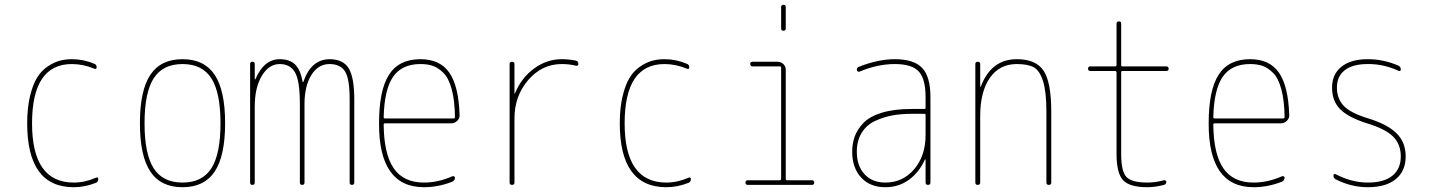

<svg xmlns="http://www.w3.org/2000/svg" viewBox="-20 -780 6040 810"><path d="M291 9.8Q94.7 9.8 94.7 -259.8Q94.7 -324.2 106.4 -373.5Q118.2 -422.9 136.2 -452.1Q154.3 -481.4 180.2 -499Q206.1 -516.6 230.5 -523.4Q254.9 -530.3 283.2 -530.3Q333 -530.3 377.9 -510.7Q387.7 -507.8 387.7 -496.1Q387.7 -486.3 377.9 -490.2Q331.1 -509.8 283.2 -509.8Q115.2 -509.8 115.2 -259.8Q115.2 -9.8 291 -9.8Q337.9 -9.8 384.8 -30.3Q394.5 -34.2 394.5 -24.4Q394.5 -12.7 384.8 -8.8Q337.9 9.8 291 9.8Z M871.6 -449.7Q833 -509.8 750 -509.8Q667 -509.8 628.4 -449.7Q589.8 -389.6 589.8 -259.8Q589.8 -129.9 628.4 -69.8Q667 -9.8 750 -9.8Q833 -9.8 871.6 -69.8Q910.2 -129.9 910.2 -259.8Q910.2 -389.6 871.6 -449.7ZM885.7 -56.2Q841.8 9.8 750 9.8Q658.2 9.8 614.3 -56.2Q570.3 -122.1 570.3 -260.3Q570.3 -398.4 614.3 -464.4Q658.2 -530.3 750 -530.3Q841.8 -530.3 885.7 -464.4Q929.7 -398.4 929.7 -260.3Q929.7 -122.1 885.7 -56.2Z M1035.2 -9.8V-509.8Q1035.2 -519.5 1044.9 -519.5Q1054.7 -519.5 1054.7 -509.8V-446.3Q1054.7 -445.3 1055.7 -445.3Q1057.6 -445.3 1057.6 -446.3Q1093.8 -530.3 1160.2 -530.3Q1202.1 -530.3 1225.1 -507.8Q1248 -485.4 1256.8 -434.6Q1256.8 -433.6 1257.8 -433.6Q1259.8 -433.6 1259.8 -434.6Q1292 -529.3 1370.1 -530.3Q1427.7 -530.3 1451.2 -491.7Q1474.6 -453.1 1474.6 -360.4V-9.8Q1474.6 0 1464.8 0Q1455.1 0 1455.1 -9.8V-360.4Q1455.1 -449.2 1435.1 -479.5Q1415 -509.8 1370.1 -509.8Q1322.3 -509.8 1293.5 -463.4Q1264.6 -417 1264.6 -339.8V-9.8Q1264.6 0 1254.9 0Q1245.1 0 1245.1 -9.8V-339.8Q1245.1 -439.5 1224.6 -474.6Q1204.1 -509.8 1160.2 -509.8Q1114.3 -509.8 1084.5 -460Q1054.7 -410.2 1054.7 -330.1V-9.8Q1054.7 0 1044.9 0Q1035.2 0 1035.2 -9.8Z M1753.9 -509.8Q1675.8 -509.8 1638.7 -456.5Q1601.6 -403.3 1598.6 -286.1Q1598.6 -280.3 1604.5 -280.3H1892.6Q1898.4 -280.3 1899.4 -285.2Q1898.4 -356.4 1885.7 -403.3Q1873 -450.2 1851.1 -472.2Q1829.1 -494.1 1806.6 -502Q1784.2 -509.8 1753.9 -509.8ZM1768.6 9.8Q1578.1 9.8 1579.1 -259.8Q1579.1 -399.4 1621.1 -464.8Q1663.1 -530.3 1753.9 -530.3Q1835.9 -530.3 1875.5 -473.6Q1915 -417 1918.9 -294.9Q1919.9 -281.2 1909.2 -270.5Q1898.4 -259.8 1883.8 -259.8H1604.5Q1599.6 -259.8 1598.6 -255.9Q1599.6 -129.9 1641.1 -69.8Q1682.6 -9.8 1768.6 -9.8Q1828.1 -9.8 1887.7 -36.1Q1891.6 -38.1 1895.5 -36.1Q1899.4 -34.2 1899.4 -30.3Q1899.4 -19.5 1888.7 -13.7Q1829.1 9.8 1768.6 9.8Z M2129.9 -9.8V-509.8Q2129.9 -519.5 2140.1 -519.5Q2150.4 -519.5 2150.4 -509.8V-385.7Q2150.4 -384.8 2151.4 -384.8Q2152.3 -384.8 2152.3 -385.7Q2179.7 -452.1 2233.4 -491.2Q2287.1 -530.3 2349.6 -530.3Q2379.9 -530.3 2409.2 -524.4Q2419.9 -522.5 2419.9 -509.8Q2419.9 -501 2409.2 -502.9Q2381.8 -509.8 2349.6 -509.8Q2266.6 -509.8 2208.5 -442.4Q2150.4 -375 2150.4 -280.3V-9.8Q2150.4 0 2140.1 0Q2129.9 0 2129.9 -9.8Z M2791 9.8Q2594.7 9.8 2594.7 -259.8Q2594.7 -324.2 2606.4 -373.5Q2618.2 -422.9 2636.2 -452.1Q2654.3 -481.4 2680.2 -499Q2706.1 -516.6 2730.5 -523.4Q2754.9 -530.3 2783.2 -530.3Q2833 -530.3 2877.9 -510.7Q2887.7 -507.8 2887.7 -496.1Q2887.7 -486.3 2877.9 -490.2Q2831.1 -509.8 2783.2 -509.8Q2615.2 -509.8 2615.2 -259.8Q2615.2 -9.8 2791 -9.8Q2837.9 -9.8 2884.8 -30.3Q2894.5 -34.2 2894.5 -24.4Q2894.5 -12.7 2884.8 -8.8Q2837.9 9.8 2791 9.8Z M3134.8 0Q3125 0 3125 -9.8Q3125 -19.5 3134.8 -19.5H3269.5Q3274.4 -19.5 3275.4 -25.4V-495.1Q3275.4 -500 3269.5 -500H3155.3Q3145.5 -500 3145 -509.8Q3144.5 -519.5 3155.3 -519.5H3259.8Q3274.4 -519.5 3284.7 -509.8Q3294.9 -500 3294.9 -485.4V-25.4Q3294.9 -20.5 3299.8 -19.5H3405.3Q3415 -19.5 3415 -9.8Q3415 0 3405.3 0ZM3275.4 -660.2V-750Q3275.4 -759.8 3285.2 -759.8Q3294.9 -759.8 3294.9 -750V-660.2Q3294.9 -650.4 3285.2 -650.4Q3275.4 -650.4 3275.4 -660.2Z M3884.8 -210V-294.9Q3884.8 -299.8 3879.9 -299.8H3825.2Q3781.2 -299.8 3744.1 -293Q3707 -286.1 3671.4 -269.5Q3635.7 -252.9 3615.2 -219.7Q3594.7 -186.5 3594.7 -139.6Q3594.7 -80.1 3627.4 -44.9Q3660.2 -9.8 3714.8 -9.8Q3789.1 -9.8 3836.9 -66.4Q3884.8 -123 3884.8 -210ZM3879.9 -320.3Q3884.8 -320.3 3884.8 -325.2V-370.1Q3884.8 -447.3 3856 -478.5Q3827.1 -509.8 3754.9 -509.8Q3681.6 -509.8 3605.5 -477.5Q3601.6 -476.6 3598.1 -479Q3594.7 -481.4 3594.7 -485.4Q3594.7 -496.1 3605.5 -499Q3685.5 -530.3 3754.9 -530.3Q3835.9 -530.3 3870.6 -493.2Q3905.3 -456.1 3905.3 -370.1V-9.8Q3905.3 0 3895 0Q3884.8 0 3884.8 -9.8V-106.4Q3884.8 -107.4 3883.8 -107.4Q3881.8 -107.4 3881.8 -106.4Q3857.4 -52.7 3814.5 -21.5Q3771.5 9.8 3714.8 9.8Q3650.4 9.8 3612.8 -31.2Q3575.2 -72.3 3575.2 -139.6Q3575.2 -173.8 3585.4 -203.1Q3595.7 -232.4 3621.6 -260.3Q3647.5 -288.1 3699.2 -304.2Q3751 -320.3 3825.2 -320.3Z M4094.7 -9.8V-509.8Q4094.7 -519.5 4105 -519.5Q4115.2 -519.5 4115.2 -509.8V-415Q4115.2 -414.1 4116.2 -414.1Q4118.2 -414.1 4118.2 -416Q4162.1 -530.3 4269.5 -530.3Q4350.6 -530.3 4382.8 -481.4Q4415 -432.6 4415 -309.6V-9.8Q4415 0 4404.8 0Q4394.5 0 4394.5 -9.8V-309.6Q4394.5 -392.6 4380.4 -437.5Q4366.2 -482.4 4341.3 -496.1Q4316.4 -509.8 4269.5 -509.8Q4196.3 -509.8 4155.8 -451.2Q4115.2 -392.6 4115.2 -290V-9.8Q4115.2 0 4105 0Q4094.7 0 4094.7 -9.8Z M4580.1 -480.5Q4570.3 -480.5 4570.3 -490.2Q4570.3 -500 4580.1 -500H4684.6Q4689.5 -500 4690.4 -504.9V-679.7Q4690.4 -689.5 4700.2 -689.9Q4710 -690.4 4710 -679.7V-504.9Q4710 -500 4714.8 -500H4900.4Q4910.2 -500 4910.2 -490.2Q4910.2 -480.5 4900.4 -480.5H4714.8Q4710 -480.5 4710 -474.6V-129.9Q4710 -57.6 4731.9 -33.7Q4753.9 -9.8 4820.3 -9.8Q4855.5 -9.8 4889.6 -19.5Q4893.6 -20.5 4897 -18.6Q4900.4 -16.6 4900.4 -12.7Q4900.4 -2.9 4890.6 0Q4853.5 9.8 4820.3 9.8Q4745.1 9.8 4717.8 -20Q4690.4 -49.8 4690.4 -129.9V-474.6Q4690.4 -479.5 4684.6 -480.5Z M5253.9 -509.8Q5175.8 -509.8 5138.7 -456.5Q5101.6 -403.3 5098.6 -286.1Q5098.6 -280.3 5104.5 -280.3H5392.6Q5398.4 -280.3 5399.4 -285.2Q5398.4 -356.4 5385.7 -403.3Q5373 -450.2 5351.1 -472.2Q5329.1 -494.1 5306.6 -502Q5284.2 -509.8 5253.9 -509.8ZM5268.6 9.8Q5078.1 9.8 5079.1 -259.8Q5079.1 -399.4 5121.1 -464.8Q5163.1 -530.3 5253.9 -530.3Q5335.9 -530.3 5375.5 -473.6Q5415 -417 5418.9 -294.9Q5419.9 -281.2 5409.2 -270.5Q5398.4 -259.8 5383.8 -259.8H5104.5Q5099.6 -259.8 5098.6 -255.9Q5099.6 -129.9 5141.1 -69.8Q5182.6 -9.8 5268.6 -9.8Q5328.1 -9.8 5387.7 -36.1Q5391.6 -38.1 5395.5 -36.1Q5399.4 -34.2 5399.4 -30.3Q5399.4 -19.5 5388.7 -13.7Q5329.1 9.8 5268.6 9.8Z M5747.1 -259.8Q5668.9 -284.2 5634.3 -318.8Q5599.6 -353.5 5599.6 -410.2Q5599.6 -466.8 5639.2 -498.5Q5678.7 -530.3 5750 -530.3Q5817.4 -530.3 5879.9 -502.9Q5889.6 -498 5889.6 -487.3Q5889.6 -477.5 5879.9 -481.4Q5815.4 -510.7 5750 -509.8Q5686.5 -509.8 5653.3 -483.9Q5620.1 -458 5620.1 -410.2Q5620.1 -365.2 5647.9 -334.5Q5675.8 -303.7 5752.9 -280.3Q5835 -254.9 5872.6 -216.8Q5910.2 -178.7 5910.2 -120.1Q5910.2 -58.6 5868.7 -24.4Q5827.1 9.8 5750 9.8Q5680.7 9.8 5615.2 -23.4Q5605.5 -28.3 5605.5 -39.1Q5605.5 -48.8 5615.2 -44.9Q5682.6 -9.8 5750.5 -9.8Q5818.4 -9.8 5854 -38.6Q5889.6 -67.4 5889.6 -120.1Q5889.6 -171.9 5856.9 -204.1Q5824.2 -236.3 5747.1 -259.8Z"/></svg>

Font: Rounded-X Mgen+ 2m thin
Style: Regular
Weight: 100
Designer: [Source Han Sans]
Ryoko NISHIZUKA  (kana & ideographs); Paul D. Hunt (Latin, Greek & Cyrillic); Wenlong ZHANG  (bopomofo
Version: Version 1.059.20150602